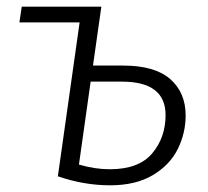

<svg xmlns="http://www.w3.org/2000/svg" viewBox="-20 -543 622 574"><path d="M535 -198Q535 -145 511.5 -97.5Q488 -50 437 -19.5Q386 11 309 11Q231 11 153 -16L218 -476H38L45 -523H283L258 -347H348Q443 -347 489 -306.5Q535 -266 535 -198ZM475 -199Q475 -299 344 -299H251L216 -51Q264 -37 308 -37Q395 -37 435 -84.5Q475 -132 475 -199Z"/></svg>

Font: Fira Sans Light
Style: Italic
Weight: 300
Italic angle: -8°
Designer: bBox Type GmbH & Carrois Corporate GbR & Edenspiekermann AG
Foundry: bBox Type GmbH & Carrois Corporate GbR & Edenspiekermann AG
Version: Version 4.301